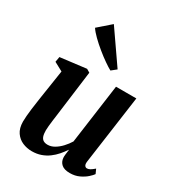

<svg xmlns="http://www.w3.org/2000/svg" viewBox="-204 -969 995 1096"><g transform="rotate(30 294.0 -420.5)"><path d="M176.5 10.5Q144 10.5 115.2 -1.8Q86.5 -14 68 -40.8Q49.5 -67.5 49 -111Q49 -128 50.8 -149.2Q52.5 -170.5 55.5 -194Q58.5 -217.5 62 -241.2Q65.5 -265 68.5 -286L96.5 -468.5L39 -499.5L45 -534L215.5 -555L237.5 -542L204.5 -287Q202 -266.5 199 -244.2Q196 -222 193.2 -201Q190.5 -180 188.8 -162.5Q187 -145 187 -133.5Q187 -109 192.2 -94.2Q197.5 -79.5 208.5 -73Q219.5 -66.5 236.5 -66.5Q259 -66.5 281 -79.5Q303 -92.5 322.2 -113.2Q341.5 -134 355.5 -157L409.5 -549H543.5L480.5 -97.5Q478 -79 483.5 -70.5Q489 -62 498.5 -62Q507.5 -62 518 -67.5Q528.5 -73 545 -87.5L558 -58.5Q551 -48 533 -31.8Q515 -15.5 488 -2.8Q461 10 427 10Q390 10 372 -5.8Q354 -21.5 352 -47.5Q351.5 -50.5 351.8 -56.8Q352 -63 353 -70.8Q354 -78.5 355 -86.5Q356 -94.5 357 -101.5L355.5 -102Q342 -81.5 324.5 -61.2Q307 -41 285 -24.8Q263 -8.5 236 1Q209 10.5 176.5 10.5ZM335.5 -613Q317.5 -622.5 289.8 -641.8Q262 -661 231.8 -685.8Q201.5 -710.5 176 -735.5Q150.5 -760.5 137.5 -780.5L220 -852.5L368 -639Z"/></g></svg>

Font: Merriweather 48pt
Style: Bold Italic
Weight: 700
Italic angle: -7.8°
Version: Version 2.101